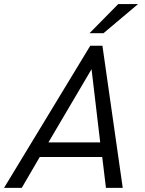

<svg xmlns="http://www.w3.org/2000/svg" viewBox="-46 -912 704 932"><path d="M388.7 -751 527.8 -892.1H624L456.5 -751ZM-26.4 0 392.1 -689.9H451.2L549.8 0H468.3L450.2 -149.9H147L59.6 0ZM189 -220.7H440.4L398.4 -576.2Z"/></svg>

Font: HK Grotesk Italic
Style: Regular
Weight: 400
Italic angle: -13°
Designer: Alfredo Marco Pradil and Stefan Peev
Foundry: Hanken Design Co.
Version: Version 1.000;PS 001.000;hotconv 1.0.88;makeotf.lib2.5.64775